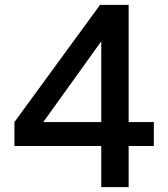

<svg xmlns="http://www.w3.org/2000/svg" viewBox="-20 -765 686 785"><path d="M394 0H506V-168H609V-266H506V-745H389L39 -266V-168H394ZM157 -266 394 -596V-266Z"/></svg>

Font: Mluvka SemiBold
Style: Regular
Weight: 600
Designer: Modified by Jiří Krblich, Original typeface by Gumpita Rahayu
Foundry: Gumpita Rahayu & Jiří Krblich
Version: Version 2.000;Glyphs 3.1.1 (3134)